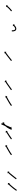

<svg xmlns="http://www.w3.org/2000/svg" viewBox="1504 -1825 319 3397"><g transform="rotate(-90 1663.5 -126.5)"><path d="M-13 1Q-12 -1 -10 -4Q-10 -4 -10 -4Q-10 -4 -10 -4Q-10 -4 -10 -4Q-10 -4 -10 -4Q-8 -8 -5 -12Q-5 -12 -5 -12Q-5 -12 -5 -12Q-5 -12 -5 -12Q-5 -12 -5 -12Q-2 -16 2 -21Q6 -26 10 -32Q14 -38 19 -44Q24 -50 29 -57Q35 -63 40 -70Q45 -76 51 -83Q56 -89 61 -95Q66 -101 71 -106Q76 -111 80 -116Q85 -121 88 -125Q92 -128 94 -131Q97 -134 98 -135Q99 -136 100 -137L90 -146H123L124 -114L114 -123Q113 -122 113 -121Q111 -120 109 -117Q106 -114 103 -111Q99 -107 95 -103Q91 -98 86 -93Q81 -87 76 -82Q71 -76 66 -70Q61 -63 55 -57Q50 -51 45 -44Q40 -38 35 -32Q30 -26 26 -20Q22 -14 18 -9Q14 -4 11 0Q11 0 11 0Q11 0 11 0Q11 0 11 0Q11 0 11 0Q9 4 6 7Q6 7 6 7Q6 7 6 7Q6 7 6 7Q6 7 6 7Q4 10 3 12Q3 13 2 13L-15 2Q-14 2 -13 1ZM191 -5Q193 -7 195 -10Q197 -13 200 -17Q203 -21 207 -26Q211 -31 215 -36Q220 -42 224 -48Q229 -55 234 -61Q239 -67 245 -74Q250 -80 255 -87Q260 -93 265 -99H266Q270 -105 275 -111Q280 -116 284 -121Q288 -126 292 -130Q295 -133 298 -136Q300 -139 301 -140Q302 -141 303 -142L293 -151L326 -152L327 -120L318 -129Q317 -128 316 -127Q315 -125 312 -123Q310 -120 307 -116Q303 -112 299 -108Q295 -103 290 -98Q286 -92 281 -86Q276 -80 271 -74Q265 -68 260 -61Q255 -55 250 -48Q245 -42 240 -36Q235 -30 231 -24Q227 -19 223 -14Q219 -9 216 -5Q213 -1 211 2Q209 5 207 7Q207 8 206 8L190 -3Q191 -4 191 -5Z M619 -93Q621 -94 623 -96Q627 -98 631 -101Q635 -104 640 -107Q646 -111 652 -115Q658 -119 664 -123Q671 -127 678 -131Q685 -136 693 -140Q700 -144 707 -148Q714 -152 721 -156Q728 -160 734 -164Q740 -167 746 -170Q751 -173 756 -175Q758 -177 760 -178Q762 -179 764 -180Q767 -181 769 -182Q770 -183 770 -183L764 -195L796 -185L786 -154L780 -166Q779 -165 778 -165Q776 -164 773 -162Q771 -161 769.5 -160Q768 -159 766 -158Q761 -155 756 -152Q750 -149 744 -146Q737 -142 731 -139Q724 -135 717 -131Q710 -127 703 -123Q696 -118 689 -114Q682 -110 675 -106Q669 -102 662 -98Q657 -94 651 -90Q646 -87 642 -84Q638 -82 635 -79Q632 -77 630 -76Q629 -75 628 -75L617 -91Q618 -92 619 -93Z M897 -92Q899 -94 901 -95Q904 -97 908 -99Q911 -102 916 -105Q920 -108 925 -112Q930 -115 936 -119Q942 -123 947 -127Q953 -131 959 -135Q965 -139 971 -142Q977 -146 983 -150Q988 -154 994 -157Q998 -160 1003 -164Q1007 -166 1011 -169Q1014 -171 1018 -173Q1020 -175 1022 -176Q1023 -176 1023 -177L1016 -188L1048 -181L1041 -149L1034 -160Q1033 -159 1033 -159Q1032 -158 1029 -156Q1025 -154 1022 -152Q1018 -150 1014 -147Q1009 -144 1004 -140Q999 -137 994 -133Q988 -130 982 -126Q976 -122 970 -118Q964 -114 959 -110Q953 -106 947 -102Q942 -99 937 -95Q932 -92 927 -88Q923 -86 919 -83Q916 -81 913 -79Q911 -77 909 -76Q908 -75 907 -75L896 -91Q897 -92 897 -92ZM1181 -256Q1181 -254 1180 -253Q1179 -252 1179 -250Q1178 -248 1177 -246Q1176 -244 1175 -242Q1173 -237 1171 -232Q1169 -229 1168 -226Q1167 -223 1165 -220Q1164 -216 1162.5 -213Q1161 -210 1159 -206Q1157 -203 1155.5 -199Q1154 -195 1153 -192Q1151 -188 1149.5 -184Q1148 -180 1146 -177Q1142 -169 1139 -161Q1137 -158 1135.5 -154.5Q1134 -151 1133 -147Q1131 -143 1129.5 -140Q1128 -137 1127 -133Q1125 -130 1123.5 -127Q1122 -124 1121 -121Q1119 -118 1116 -111Q1114 -105 1113 -103Q1112 -101 1111 -98Q1110 -97 1110 -96L1122 -90L1091 -79L1079 -109L1091 -104Q1092 -104 1092 -104.5Q1092 -105 1092 -106Q1094 -108 1095 -111Q1096 -114 1098 -119Q1099 -121 1100.5 -124Q1102 -127 1103 -129Q1104 -132 1105.5 -135Q1107 -138 1108 -141Q1110 -145 1111.5 -148.5Q1113 -152 1114 -155Q1116 -159 1117.5 -162.5Q1119 -166 1121 -170Q1123 -173 1124.5 -177Q1126 -181 1128 -185Q1129 -188 1131 -192Q1133 -196 1134 -200Q1137 -206 1141 -214Q1144 -221 1147 -228Q1150 -234 1152 -240Q1155 -245 1157 -251Q1158 -253 1159 -255Q1160 -257 1161 -259Q1162 -262 1163 -264Q1163 -264 1163.5 -264.5Q1164 -265 1164 -266L1182 -257Q1182 -257 1181.5 -256.5Q1181 -256 1181 -256ZM1066 -85Q1067 -88 1069 -91Q1069 -91 1069 -91Q1069 -91 1069 -91Q1069 -91 1069 -91Q1069 -91 1069 -91Q1070 -95 1072 -99Q1072 -99 1072 -99Q1072 -99 1072 -99Q1072 -99 1072 -99Q1072 -99 1072 -99Q1074 -104 1077 -110Q1077 -110 1077 -110Q1077 -110 1077 -110Q1077 -110 1077 -110Q1077 -110 1077 -110Q1080 -116 1083 -122Q1083 -122 1083 -122Q1083 -122 1083 -122Q1083 -122 1083 -122.5Q1083 -123 1083 -123Q1087 -129 1091 -136Q1091 -136 1091 -136Q1091 -136 1091 -136Q1091 -136 1091 -136Q1091 -136 1091 -136Q1095 -143 1099 -151Q1099 -151 1099 -151Q1099 -151 1099 -151Q1099 -151 1099 -151Q1099 -151 1099 -151Q1104 -158 1109 -165Q1109 -165 1109 -165Q1109 -165 1109 -165Q1109 -165 1109 -165Q1109 -165 1109 -165Q1114 -172 1119 -179Q1119 -179 1119 -179Q1119 -179 1119 -179Q1119 -179 1119 -179Q1119 -179 1119 -179Q1125 -186 1130 -192Q1130 -192 1130 -192Q1130 -192 1130 -192Q1130 -192 1130 -192Q1130 -192 1130 -192Q1136 -198 1141 -204Q1141 -204 1141 -204Q1141 -204 1141 -204Q1141 -204 1141 -204Q1141 -204 1141 -204Q1146 -209 1151 -214Q1151 -214 1151 -214Q1151 -214 1151 -214Q1151 -214 1151 -214Q1151 -214 1151 -214Q1156 -218 1160 -222Q1160 -222 1160 -222Q1160 -222 1160 -222Q1160 -222 1160 -222Q1160 -222 1160 -222Q1164 -225 1167 -228Q1167 -228 1167 -228Q1167 -228 1167 -228Q1167 -228 1167 -228Q1167 -228 1167 -228Q1170 -230 1172 -231Q1172 -231 1172 -231Q1172 -231 1172 -231Q1172 -231 1172 -231Q1172 -231 1172 -231Q1173 -232 1174 -233L1166 -243L1198 -239L1194 -206L1186 -217Q1185 -216 1184 -216Q1184 -216 1184 -216Q1184 -216 1184 -216Q1184 -216 1184 -216Q1184 -216 1184 -216Q1182 -214 1180 -212Q1180 -212 1180 -212Q1180 -212 1180 -212Q1180 -212 1180 -212Q1180 -212 1180 -212Q1177 -210 1173 -207Q1173 -207 1173 -207Q1173 -207 1173 -207Q1173 -207 1173 -207Q1173 -207 1173 -207Q1169 -203 1165 -199Q1165 -199 1165 -199Q1165 -199 1165 -199Q1165 -199 1165 -199Q1165 -199 1165 -199Q1160 -195 1155 -190Q1155 -190 1155 -190Q1155 -190 1155 -190Q1155 -190 1155 -190Q1155 -190 1155 -190Q1150 -185 1145 -179Q1145 -179 1145 -179Q1145 -179 1145 -179Q1145 -179 1145 -179Q1145 -179 1145 -179Q1140 -173 1135 -167Q1135 -167 1135 -167Q1135 -167 1135 -167Q1135 -167 1135 -167Q1135 -167 1135 -167Q1130 -160 1125 -153Q1125 -153 1125 -153.5Q1125 -154 1125 -154Q1125 -154 1125 -154Q1125 -154 1125 -154Q1121 -147 1116 -140Q1116 -140 1116 -140Q1116 -140 1116 -140Q1116 -140 1116 -140Q1116 -140 1116 -140Q1112 -133 1108 -126Q1108 -126 1108 -126Q1108 -126 1108 -126Q1108 -126 1108 -126Q1108 -126 1108 -126Q1104 -120 1101 -113Q1101 -113 1101 -113Q1101 -113 1101 -113Q1101 -113 1101 -113Q1101 -113 1101 -113Q1098 -107 1095 -101Q1095 -101 1095 -101Q1095 -101 1095 -101Q1095 -101 1095 -101Q1095 -101 1095 -101Q1093 -96 1090 -91Q1090 -91 1090 -91Q1090 -91 1090 -91Q1090 -91 1090.5 -91Q1091 -91 1091 -91Q1089 -87 1087 -83Q1087 -83 1087 -83Q1087 -83 1087 -83Q1087 -83 1087 -83Q1087 -83 1087 -83Q1086 -80 1085 -78Q1085 -77 1084 -76L1066 -83Q1066 -84 1066 -85Z M1490 -93Q1492 -94 1494 -96Q1498 -98 1502 -101Q1506 -104 1511 -107Q1517 -111 1523 -115Q1529 -119 1535 -123Q1542 -127 1549 -131Q1556 -136 1564 -140Q1571 -144 1578 -148Q1585 -152 1592 -156Q1599 -160 1605 -164Q1611 -167 1617 -170Q1622 -173 1627 -175Q1629 -177 1631 -178Q1633 -179 1635 -180Q1638 -181 1640 -182Q1641 -183 1641 -183L1635 -195L1667 -185L1657 -154L1651 -166Q1650 -165 1649 -165Q1647 -164 1644 -162Q1642 -161 1640.5 -160Q1639 -159 1637 -158Q1632 -155 1627 -152Q1621 -149 1615 -146Q1608 -142 1602 -139Q1595 -135 1588 -131Q1581 -127 1574 -123Q1567 -118 1560 -114Q1553 -110 1546 -106Q1540 -102 1533 -98Q1528 -94 1522 -90Q1517 -87 1513 -84Q1509 -82 1506 -79Q1503 -77 1501 -76Q1500 -75 1499 -75L1488 -91Q1489 -92 1490 -93Z M1769 -92Q1771 -94 1773 -96Q1776 -98 1780 -101Q1785 -104 1790 -107Q1795 -111 1800 -115Q1805 -119 1813 -124Q1820 -129 1826 -133Q1833 -138 1839 -142Q1846 -147 1853 -152Q1860 -157 1866 -161Q1872 -166 1878 -170Q1884 -174 1890 -177Q1895 -181 1899 -183Q1903 -186 1907 -188Q1910 -190 1912 -191Q1913 -192 1913 -192L1906 -204L1938 -196L1931 -164L1924 -175Q1923 -175 1922 -174Q1920 -173 1918 -171Q1914 -169 1910 -167Q1906 -164 1901 -161Q1895 -157 1890 -153Q1884 -149 1877 -145Q1871 -140 1864 -136Q1858 -131 1851 -126Q1844 -122 1837 -117Q1831 -112 1824 -107Q1817 -102 1812 -99Q1806 -94 1801 -91Q1796 -87 1792 -84Q1788 -82 1785 -79Q1782 -77 1780 -76Q1779 -75 1778 -75L1767 -91Q1768 -92 1769 -92Z M2285 -92Q2286 -94 2289 -96Q2289 -96 2289 -96Q2289 -96 2289 -96Q2289 -96 2289 -96Q2289 -96 2289 -96Q2292 -98 2296 -101Q2296 -101 2296 -101Q2296 -101 2296 -101Q2296 -101 2296 -101Q2296 -101 2296 -101Q2300 -104 2304 -107Q2309 -111 2315 -116Q2320 -120 2326 -125Q2330 -127 2333 -129.5Q2336 -132 2339 -135Q2346 -140 2352 -145Q2359 -150 2365 -155Q2372 -160 2378 -165Q2384 -170 2390 -174Q2396 -179 2401 -182Q2406 -186 2410 -189Q2414 -192 2417 -194H2418Q2420 -196 2422 -197V-198Q2423 -198 2424 -199L2416 -210L2449 -204L2443 -171L2435 -182Q2434 -182 2434 -181Q2432 -180 2429 -178Q2426 -176 2422 -173Q2418 -170 2413 -166Q2408 -162 2402 -158Q2396 -154 2390 -149Q2384 -145 2377 -140Q2371 -135 2364 -129Q2358 -124 2351 -119Q2348 -117 2345 -114.5Q2342 -112 2339 -109Q2333 -104 2327 -100Q2322 -95 2317 -92Q2312 -88 2308 -85Q2308 -85 2308 -85Q2308 -85 2308 -85Q2308 -85 2308 -85Q2308 -85 2308 -85Q2304 -82 2301 -79Q2301 -79 2301 -79Q2301 -79 2301 -79Q2301 -79 2301 -79Q2301 -79 2301 -79Q2298 -77 2296 -76Q2295 -75 2294 -75L2283 -91Q2284 -92 2285 -92Z M2826 -75Q2826 -75 2826 -75Q2826 -75 2826 -75Q2826 -75 2826 -75Q2826 -75 2826 -75Q2826 -73 2826 -70Q2826 -70 2826 -70Q2826 -70 2826 -70Q2826 -70 2826 -70Q2826 -70 2826 -70Q2826 -66 2826 -62Q2826 -62 2826 -62Q2826 -62 2826 -62Q2826 -62 2826 -62Q2826 -62 2826 -62Q2826 -57 2827 -52Q2827 -52 2827 -52Q2827 -52 2827 -52Q2827 -52 2827 -52Q2827 -52 2827 -52Q2828 -46 2829 -40Q2829 -40 2829 -40.5Q2829 -41 2829 -41Q2829 -41 2829 -41Q2829 -41 2829 -41Q2831 -35 2833 -30Q2833 -30 2833 -30Q2833 -30 2833 -30Q2833 -30 2833 -30Q2833 -30 2833 -30Q2835 -25 2839 -22Q2839 -22 2838 -22Q2838 -23 2838 -23Q2841 -20 2846 -18Q2846 -18 2846 -19Q2845 -19 2845 -19Q2851 -18 2857 -18Q2857 -18 2857 -17Q2856 -17 2856 -17Q2861 -18 2867 -20Q2867 -20 2867 -20Q2867 -20 2867 -20Q2867 -20 2866.5 -20Q2866 -20 2866 -20Q2872 -22 2877 -25Q2877 -25 2877 -25Q2877 -25 2877 -25Q2877 -25 2877 -25Q2877 -25 2877 -25Q2882 -28 2887 -32Q2887 -32 2887 -32Q2887 -32 2887 -32Q2887 -32 2887 -31.5Q2887 -31 2887 -31Q2891 -35 2895 -38Q2895 -38 2895 -38Q2895 -38 2895 -38Q2895 -38 2895 -38Q2895 -38 2895 -38Q2898 -41 2901 -43Q2901 -43 2901 -43Q2901 -43 2901 -43Q2901 -43 2901 -43Q2901 -43 2901 -43Q2903 -45 2905 -47Q2905 -48 2906 -48L2897 -58L2930 -57L2929 -24L2920 -34Q2919 -33 2919 -32Q2917 -31 2914 -29Q2914 -29 2914 -29Q2914 -29 2914 -29Q2914 -29 2914 -29Q2914 -29 2914 -29Q2911 -26 2908 -23Q2908 -23 2908 -23Q2908 -23 2908 -23Q2908 -23 2908 -23Q2908 -23 2908 -23Q2904 -19 2899 -16Q2899 -16 2899 -16Q2899 -16 2899 -16Q2899 -16 2899 -15.5Q2899 -15 2899 -15Q2893 -12 2888 -8Q2888 -8 2888 -8Q2888 -8 2888 -8Q2888 -8 2887.5 -8Q2887 -8 2887 -8Q2881 -4 2874 -1Q2874 -1 2874 -1Q2874 -1 2874 -1Q2874 -1 2873.5 -1Q2873 -1 2873 -1Q2866 2 2858 2Q2858 2 2858 2Q2857 2 2857 2Q2848 2 2841 1Q2841 1 2840 1Q2840 1 2840 1Q2832 -2 2826 -7Q2826 -7 2825 -8Q2824 -8 2824 -8Q2819 -14 2815 -21Q2815 -21 2815 -21Q2815 -21 2815 -21Q2815 -21 2815 -21.5Q2815 -22 2815 -22Q2812 -28 2810 -35Q2810 -35 2810 -35.5Q2810 -36 2810 -36Q2810 -36 2810 -36Q2810 -36 2810 -36Q2808 -42 2807 -49Q2807 -49 2807 -49Q2807 -49 2807 -49Q2807 -49 2807 -49Q2807 -49 2807 -49Q2806 -55 2806 -60Q2806 -60 2806 -60Q2806 -60 2806 -61Q2806 -61 2806 -61Q2806 -61 2806 -61Q2806 -65 2806 -69Q2806 -69 2806 -69Q2806 -69 2806 -69Q2806 -69 2806 -69Q2806 -69 2806 -69Q2806 -73 2806 -75Q2806 -75 2806 -75Q2806 -75 2806 -75Q2806 -75 2806 -75Q2806 -75 2806 -75Q2806 -76 2806 -77H2825Q2826 -76 2826 -75Z M3162 -91Q3163 -92 3165 -93Q3167 -94 3169 -96Q3169 -96 3169 -96Q3169 -96 3169 -96Q3169 -96 3169 -96Q3169 -96 3169 -96Q3172 -98 3175 -101Q3175 -101 3175 -101Q3175 -101 3175 -101Q3175 -101 3175 -101Q3175 -101 3175 -101Q3178 -103 3182 -106Q3182 -106 3182 -106Q3182 -106 3182 -106Q3182 -106 3182 -106Q3182 -106 3182 -106Q3185 -109 3189 -112Q3189 -112 3189 -112Q3189 -112 3189 -112Q3189 -112 3189 -112Q3189 -112 3189 -112Q3193 -116 3197 -119Q3197 -119 3197 -119Q3197 -119 3197 -119Q3197 -119 3197 -119Q3197 -119 3197 -119Q3201 -123 3205 -127Q3205 -127 3205 -127Q3205 -127 3205 -127Q3205 -127 3205 -127Q3205 -127 3205 -127Q3209 -130 3212 -134Q3212 -134 3212 -134Q3212 -134 3212 -134Q3212 -134 3212 -134Q3212 -134 3212 -134Q3216 -138 3220 -142Q3220 -142 3220 -142Q3220 -142 3220 -142Q3220 -142 3220 -142Q3220 -142 3220 -142Q3223 -145 3226 -149Q3230 -152 3232 -155Q3235 -158 3237 -161Q3239 -163 3241 -165Q3243 -167 3244 -168Q3244 -169 3245 -169L3235 -178L3267 -180L3270 -147L3260 -156Q3259 -156 3259 -155Q3258 -154 3256 -152Q3254 -150 3252 -148Q3250 -145 3247 -142Q3244 -139 3241 -135Q3238 -132 3234 -128Q3234 -128 3234 -128Q3234 -128 3234 -128Q3234 -128 3234 -128Q3234 -128 3234 -128Q3230 -124 3227 -120Q3227 -120 3227 -120Q3227 -120 3227 -120Q3227 -120 3226.5 -120Q3226 -120 3226 -120Q3223 -116 3219 -112Q3219 -112 3219 -112Q3219 -112 3219 -112Q3219 -112 3219 -112Q3219 -112 3219 -112Q3214 -108 3210 -105Q3210 -105 3210 -105Q3210 -105 3210 -105Q3210 -105 3210 -105Q3210 -105 3210 -105Q3206 -101 3202 -97Q3202 -97 3202 -97Q3202 -97 3202 -97Q3202 -97 3202 -97Q3202 -97 3202 -97Q3198 -94 3195 -91Q3195 -91 3195 -91Q3195 -91 3195 -91Q3195 -91 3195 -91Q3195 -91 3195 -91Q3191 -88 3188 -85Q3188 -85 3188 -85Q3188 -85 3187 -85Q3187 -85 3187 -85Q3187 -85 3187 -85Q3184 -82 3181 -80Q3181 -80 3181 -80Q3181 -80 3181 -80Q3181 -80 3181 -80Q3181 -80 3181 -80Q3179 -78 3177 -77Q3175 -75 3174 -74Q3173 -74 3172 -74L3161 -90Q3161 -90 3162 -91Z"/></g></svg>

Font: FRB American Cursive Just Arrows
Style: Italic
Weight: 400
Italic angle: -25°
Version: Version 2.0;Modular Font Editor K font №1